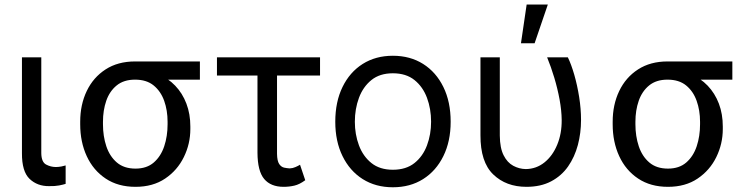

<svg xmlns="http://www.w3.org/2000/svg" viewBox="-20 -792 3222 824"><path d="M74.2 -545.9H157.2V-134.8Q157.7 -96.7 177.7 -85.9Q197.8 -75.2 219.7 -75.2Q231 -75.2 243.7 -77.6Q256.3 -80.1 261.7 -82V-2.9Q251 0.5 233.6 3.9Q216.3 7.3 190.4 6.8Q140.1 7.3 106.9 -24.4Q73.7 -56.2 74.2 -134.8Z M324.2 -258.8V-269.5Q324.2 -342.8 352.3 -401.4Q380.4 -460 433.1 -494.1Q485.8 -528.3 559.6 -528.3Q575.2 -526.9 588.4 -517.6Q601.6 -508.3 617.4 -496.3Q633.3 -484.4 657.2 -474.6Q700.7 -457 731.9 -424.3Q763.2 -391.6 780 -347.2Q796.9 -302.7 796.9 -249V-238.3Q796.9 -174.8 769 -117.9Q741.2 -61 688.7 -25.6Q636.2 9.8 561.5 9.8Q486.8 9.8 433.6 -25.6Q380.4 -61 352.3 -121.8Q324.2 -182.6 324.2 -258.8ZM421.9 -269.5V-258.8Q421.9 -207.5 436.3 -164.3Q450.7 -121.1 481.4 -94.7Q512.2 -68.4 561.5 -68.4Q609.9 -68.4 640.1 -94.7Q670.4 -121.1 684.8 -164.3Q699.2 -207.5 699.2 -258.8V-269.5Q699.2 -318.4 684.6 -359.4Q669.9 -400.4 639.4 -425.3Q608.9 -450.2 559.6 -450.2Q511.2 -450.2 480.7 -425.3Q450.2 -400.4 436 -359.4Q421.9 -318.4 421.9 -269.5ZM837.9 -528.3V-450.2H559.6V-528.3Z M1353.5 -545.9V-467.8H911.1V-545.9ZM1085 -545.9H1168.9V-131.8Q1169.4 -101.1 1178.2 -88.1Q1187 -75.2 1199.7 -72.5Q1212.4 -69.8 1223.6 -69.3Q1236.3 -69.8 1248 -75Q1259.8 -80.1 1267.6 -85L1290 -18.6Q1265.6 -0.5 1243.4 4.6Q1221.2 9.8 1197.3 9.8Q1142.1 9.8 1113.8 -23.9Q1085.4 -57.6 1085 -136.7Z M1666 11.7Q1592.3 11.7 1536.6 -23.4Q1481 -58.6 1450 -122.1Q1418.9 -185.5 1418.9 -269.5Q1418.9 -355 1450 -418.7Q1481 -482.4 1536.6 -517.6Q1592.3 -552.7 1666 -552.7Q1740.2 -552.7 1795.9 -517.6Q1851.6 -482.4 1882.8 -418.7Q1914.1 -355 1914.1 -269.5Q1914.1 -185.5 1882.8 -122.1Q1851.6 -58.6 1795.9 -23.4Q1740.2 11.7 1666 11.7ZM1666 -63.5Q1722.7 -63.5 1758.8 -92.3Q1794.9 -121.1 1812.5 -168.2Q1830.1 -215.3 1830.1 -269.5Q1830.1 -324.7 1812.5 -372.1Q1794.9 -419.4 1758.8 -448.5Q1722.7 -477.5 1666 -477.5Q1609.9 -477.5 1574 -448.5Q1538.1 -419.4 1520.5 -372.1Q1502.9 -324.7 1502.9 -269.5Q1502.9 -215.3 1520.5 -168.2Q1538.1 -121.1 1574 -92.3Q1609.9 -63.5 1666 -63.5Z M2042 -545.9H2125V-210Q2125.5 -156.7 2141.4 -125.5Q2157.2 -94.2 2182.6 -80.6Q2208 -66.9 2236.3 -66.4Q2281.7 -66.9 2316.7 -95Q2351.6 -123 2371.3 -170.7Q2391.1 -218.3 2390.6 -277.3Q2390.1 -317.9 2381.6 -364.5Q2373 -411.1 2358.9 -458.3Q2344.7 -505.4 2328.1 -545.9H2417Q2431.6 -516.1 2444.6 -471.2Q2457.5 -426.3 2465.6 -375.5Q2473.6 -324.7 2473.6 -277.3Q2473.6 -221.2 2460 -169.7Q2446.3 -118.2 2418 -77.6Q2389.6 -37.1 2345.2 -13.7Q2300.8 9.8 2239.3 9.8Q2151.9 9.8 2096.7 -43.5Q2041.5 -96.7 2042 -211.9ZM2215.8 -606.4 2240.2 -772.5H2331.1L2274.4 -606.4Z M2609.4 -258.8V-269.5Q2609.4 -342.8 2637.5 -401.4Q2665.5 -460 2718.3 -494.1Q2771 -528.3 2844.7 -528.3Q2860.4 -526.9 2873.5 -517.6Q2886.7 -508.3 2902.6 -496.3Q2918.5 -484.4 2942.4 -474.6Q2985.8 -457 3017.1 -424.3Q3048.3 -391.6 3065.2 -347.2Q3082 -302.7 3082 -249V-238.3Q3082 -174.8 3054.2 -117.9Q3026.4 -61 2973.9 -25.6Q2921.4 9.8 2846.7 9.8Q2772 9.8 2718.8 -25.6Q2665.5 -61 2637.5 -121.8Q2609.4 -182.6 2609.4 -258.8ZM2707 -269.5V-258.8Q2707 -207.5 2721.4 -164.3Q2735.8 -121.1 2766.6 -94.7Q2797.4 -68.4 2846.7 -68.4Q2895 -68.4 2925.3 -94.7Q2955.6 -121.1 2970 -164.3Q2984.4 -207.5 2984.4 -258.8V-269.5Q2984.4 -318.4 2969.7 -359.4Q2955.1 -400.4 2924.6 -425.3Q2894 -450.2 2844.7 -450.2Q2796.4 -450.2 2765.9 -425.3Q2735.4 -400.4 2721.2 -359.4Q2707 -318.4 2707 -269.5ZM3123 -528.3V-450.2H2844.7V-528.3Z"/></svg>

Font: GitLab Sans
Style: Regular
Weight: 400
Designer: Rasmus Andersson
Foundry: Modifications by GitLab B.V., manufactured by rsms
Version: Version 4.000;git-c8fb6b7